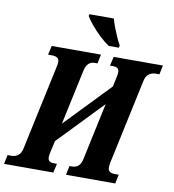

<svg xmlns="http://www.w3.org/2000/svg" viewBox="-137 -1017 996 1102"><g transform="rotate(10 361.0 -465.5)"><path d="M-39 0 -28 -53H-5Q17 -53 33.5 -65.5Q50 -78 56 -107L163 -607Q166 -621 166 -629Q166 -646 155 -653.5Q144 -661 127 -661H101L113 -714H400L389 -661H373Q352 -661 338 -648.5Q324 -636 317 -607L248 -285L499 -546L512 -607Q515 -622 515 -632Q515 -661 481 -661H462L474 -714H761L750 -661H727Q706 -661 689 -648.5Q672 -636 666 -607L559 -107Q557 -94 557 -85Q557 -68 567.5 -60.5Q578 -53 595 -53H620L609 0H322L333 -53H349Q370 -53 384.5 -65.5Q399 -78 405 -107L476 -439L226 -179L210 -107Q207 -92 207 -82Q207 -53 241 -53H260L248 0ZM435 -771Q409 -788 379.5 -816Q350 -844 326 -873Q302 -902 292 -921L295 -931H437Q443 -907 454 -878.5Q465 -850 476.5 -824.5Q488 -799 497 -784L494 -771Z"/></g></svg>

Font: Noto Serif ExtraCondensed ExtraBold
Style: Italic
Weight: 800
Width: 2
Italic angle: -12°
Designer: Monotype Design Team
Foundry: Monotype Imaging Inc.
Version: Version 2.013